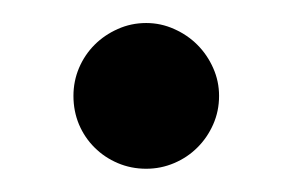

<svg xmlns="http://www.w3.org/2000/svg" viewBox="-20 -434 253 166"><path d="M169.4 -351.1Q169.4 -337.9 164.3 -326.4Q159.2 -314.9 150.6 -306.4Q142.1 -297.9 130.6 -293Q119.1 -288.1 106.4 -288.1Q93.3 -288.1 81.8 -293Q70.3 -297.9 61.8 -306.4Q53.2 -314.9 48.3 -326.4Q43.5 -337.9 43.5 -351.1Q43.5 -363.8 48.3 -375.2Q53.2 -386.7 61.8 -395.3Q70.3 -403.8 81.8 -408.9Q93.3 -414.1 106.4 -414.1Q119.1 -414.1 130.6 -408.9Q142.1 -403.8 150.6 -395.3Q159.2 -386.7 164.3 -375.2Q169.4 -363.8 169.4 -351.1Z"/></svg>

Font: Audiowide
Style: Regular
Weight: 400
Designer: Astigmatic (AOETI)
Foundry: Astigmatic (AOETI)
Version: Version 1.002